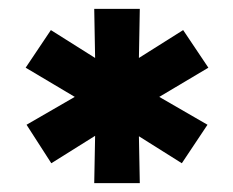

<svg xmlns="http://www.w3.org/2000/svg" viewBox="-20 -720 527 434"><path d="M193 -306 195 -413 96 -351 40 -438 149 -501 38 -567 95 -652 195 -589 193 -700H296L294 -589L394 -652L451 -567L340 -501L449 -438L391 -351L294 -412L296 -306Z"/></svg>

Font: Red Hat Display Black
Style: Regular
Weight: 900
Designer: Pentagram, MCKL
Foundry: Pentagram, MCKL
Version: Version 1.023; ttfautohint (v1.8.3)